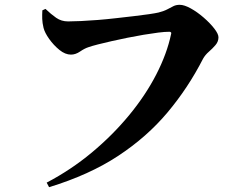

<svg xmlns="http://www.w3.org/2000/svg" viewBox="-20 -742 1040 798"><path d="M174 17Q275 -36 361.5 -108Q448 -180 516.5 -263Q585 -346 629.5 -432.5Q674 -519 691 -600Q693 -605 690.5 -607.5Q688 -610 684 -610Q665 -610 637.5 -606.5Q610 -603 577 -597.5Q544 -592 509.5 -585Q475 -578 444 -571Q413 -564 387.5 -557.5Q362 -551 348 -546Q332 -541 313 -528Q294 -515 275 -515Q251 -515 227 -534.5Q203 -554 184.5 -580Q166 -606 161 -626Q156 -647 155.5 -663.5Q155 -680 156 -699L169 -705Q192 -683 213.5 -668Q235 -653 263 -653Q284 -653 316.5 -654.5Q349 -656 386.5 -659Q424 -662 463 -666.5Q502 -671 537 -675Q572 -679 599 -683Q626 -687 639 -690Q662 -696 676 -703.5Q690 -711 701 -716.5Q712 -722 727 -722Q746 -722 773 -707Q800 -692 826.5 -669Q853 -646 870.5 -623.5Q888 -601 888 -587Q888 -569 875.5 -554.5Q863 -540 848 -527Q833 -514 824 -498Q762 -377 676.5 -275Q591 -173 471 -94Q351 -15 184 36Z"/></svg>

Font: Noto Serif HK ExtraLight ExtraBold
Style: Regular
Weight: 800
Version: Version 2.003-H1;hotconv 1.1.1;makeotfexe 2.6.0